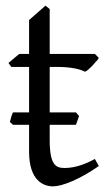

<svg xmlns="http://www.w3.org/2000/svg" viewBox="-20 -645 384 680"><path d="M281 -391C287 -393 295 -400 306 -411L319 -426C324 -430 327 -435 330 -440L316 -454H156V-613L141 -625L83 -574V-454H48L10 -422L20 -408H83V-247H26C21 -237 19 -228 15 -213L26 -203H83V-108C83 -5 134 15 168 15C200 15 263 -10 330 -57L316 -82C292 -69 252 -50 209 -50C177 -50 156 -61 156 -150V-203H249L260 -234L249 -247H156V-408H182C232 -408 264 -400 281 -391Z"/></svg>

Font: Temporarium
Style: Regular
Weight: 400
Version: Version 1.1